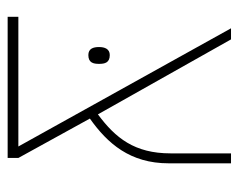

<svg xmlns="http://www.w3.org/2000/svg" viewBox="-81 -543 624 502"><g transform="rotate(90 231.0 -292.0)"><path d="M24 0H393V-28L290 -215C355 -261 407 -320 407 -421V-584H381V-426C381 -332 341 -282 279 -236L83 -584H54L363 -28H24ZM103 -239C103 -224 107 -211 124 -211C144 -211 147 -224 147 -239C147 -254 144 -267 124 -267C108 -267 103 -254 103 -239Z"/></g></svg>

Font: Noto Sans Hebrew SemiCondensed Thin
Style: Regular
Weight: 100
Width: 4
Designer: Monotype Design Team
Foundry: Monotype Imaging Inc.
Version: Version 2.004